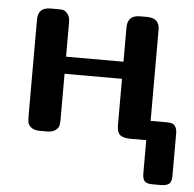

<svg xmlns="http://www.w3.org/2000/svg" viewBox="-47 -506 724 716"><g transform="rotate(5 314.5 -148.0)"><path d="M67 -54V-413Q67 -458 114 -458H142Q154 -458 161.5 -456.5Q169 -455 178 -444Q187 -433 187 -412V-284H402V-412Q402 -458 448 -458H475Q522 -458 522 -414V-73H581Q594 -73 601.5 -71Q609 -69 615 -60Q621 -51 621 -34V124Q621 147 611 154.5Q601 162 581 162H549Q536 162 527.5 158.5Q519 155 516 147Q513 139 512.5 134.5Q512 130 512 121V0H452Q428 0 415 -9Q402 -18 402 -48V-220H187V-48Q187 -35 185 -26Q183 -17 172 -8.5Q161 0 140 0H115Q93 0 82 -8.5Q71 -17 69 -26.5Q67 -36 67 -54Z"/></g></svg>

Font: CMU Sans Serif
Style: Bold
Weight: 700
Version: Version 0.7.0